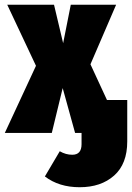

<svg xmlns="http://www.w3.org/2000/svg" viewBox="-40 -554 550 800"><path d="M405.8 -137.2H490.2V35.2Q490.2 128.9 435.5 177.5Q380.9 226.1 292 226.1Q205.6 226.1 147 181.2L209 76.2Q233.9 90.8 261.2 90.8Q299.8 90.8 299.8 46.9V0H272.9L221.2 -187L175.8 0H-20L109.9 -279.8L-9.8 -534.2H185.1L223.1 -374L254.9 -534.2H443.8L336.9 -286.1Z"/></svg>

Font: Fira Sans Compressed Heavy
Style: Regular
Weight: 900
Width: 1
Designer: Carrois Corporate & Edenspiekermann AG
Foundry: Carrois Corporate GbR & Edenspiekermann AG
Version: Version 4.203;PS 004.203;hotconv 1.0.88;makeotf.lib2.5.64775